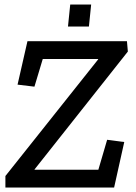

<svg xmlns="http://www.w3.org/2000/svg" viewBox="-20 -833 604 853"><path d="M292 -813H385L375 -715H282ZM4 0V-51L416 -569V-571H170L133 -448L58 -457L102 -650H544L548 -604L134 -81L133 -79H417L456 -212L532 -202L487 0Z"/></svg>

Font: Zilla Slab Medium
Style: Regular
Weight: 500
Designer: Typotheque.com
Foundry: Typotheque type foundry
Version: Version 1.1; 2017